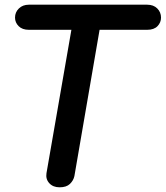

<svg xmlns="http://www.w3.org/2000/svg" viewBox="-20 -796 706 818"><path d="M234 2Q206 2 190 -15.5Q174 -33 178 -58L292 -714H412L297 -46Q293 -27 278 -12.5Q263 2 234 2ZM44 -721Q44 -744 60.5 -760Q77 -776 103 -776H607Q634 -776 650 -760Q666 -744 666 -721Q666 -700 651 -684.5Q636 -669 607 -669H103Q75 -669 59.5 -684.5Q44 -700 44 -721Z"/></svg>

Font: Edu QLD Beginner
Style: Bold
Weight: 700
Designer: Tina and Corey Anderson
Foundry: Google for Education
Version: Version 1.003